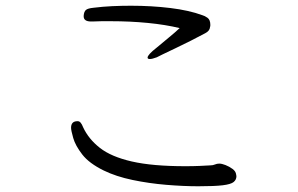

<svg xmlns="http://www.w3.org/2000/svg" viewBox="-20 -665 1040 670"><path d="M298 -590Q272 -590 272 -608V-610Q273 -624 279.5 -630Q286 -636 307 -638Q339 -642 371.5 -643.5Q404 -645 437 -645Q509 -645 574.5 -637Q640 -629 686 -612Q694 -610 704 -603Q714 -596 714 -578Q714 -573 713 -571Q712 -557 696 -549Q674 -537 646 -523Q618 -509 592 -496.5Q566 -484 548 -475.5Q530 -467 527 -465Q511 -459 503 -459Q495 -459 495 -464Q495 -474 527 -499Q547 -516 568.5 -533.5Q590 -551 607 -567Q557 -579 495.5 -585Q434 -591 366 -591Q350 -591 334.5 -591Q319 -591 303 -590ZM746 -94Q754 -94 767 -89Q780 -84 791.5 -75.5Q803 -67 804 -56Q804 -55 804.5 -53.5Q805 -52 805 -50Q805 -38 795.5 -30Q786 -22 757.5 -18.5Q729 -15 672 -15Q621 -15 560.5 -20Q500 -25 442.5 -37Q385 -49 342 -70Q291 -95 267 -126Q243 -157 235.5 -183.5Q228 -210 228 -219Q228 -241 248 -242H252Q262 -242 270 -221Q289 -180 328.5 -149Q368 -118 440 -101.5Q512 -85 627 -85Q654 -85 676.5 -86Q699 -87 715 -88Q723 -88 730 -91Q737 -94 744 -94Z"/></svg>

Font: Klee One SemiBold
Style: Regular
Weight: 600
Designer: Fontworks Inc.
Foundry: Fontworks Inc.
Version: Version 1.00;January 12, 2022;FontCreator 13.0.0.2683 64-bit